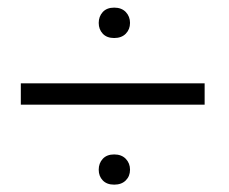

<svg xmlns="http://www.w3.org/2000/svg" viewBox="-20 -592 608 509"><path d="M522.5 -314.5H35.2V-371.1H522.5ZM241.7 -531.2Q241.7 -548.3 252.4 -560.1Q263.2 -571.8 282.7 -571.8Q302.2 -571.8 313.5 -560.1Q324.7 -548.3 324.7 -531.2Q324.7 -514.2 313.5 -502.7Q302.2 -491.2 282.7 -491.2Q263.2 -491.2 252.4 -502.7Q241.7 -514.2 241.7 -531.2ZM241.7 -142.1Q241.7 -159.2 252.4 -170.9Q263.2 -182.6 282.7 -182.6Q302.2 -182.6 313.5 -170.9Q324.7 -159.2 324.7 -142.1Q324.7 -125 313.5 -113.8Q302.2 -102.5 282.7 -102.5Q263.2 -102.5 252.4 -113.8Q241.7 -125 241.7 -142.1Z"/></svg>

Font: Roboto-Light
Style: Regular
Weight: 300
Designer: Google
Version: Version 2.137; 2017